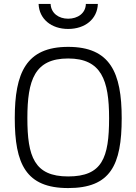

<svg xmlns="http://www.w3.org/2000/svg" viewBox="-20 -945 693 975"><path d="M326 -49C154 -49 119 -150 119 -345C119 -539 156 -648 326 -648C495 -648 534 -538 534 -345C534 -143 499 -49 326 -49ZM326 10C541 10 598 -106 598 -345C598 -576 540 -707 326 -707C112 -707 55 -574 55 -345C55 -113 111 10 326 10ZM176 -925C179 -848 241 -798 326 -798C412 -798 474 -848 477 -925H416C415 -878 375 -850 326 -850C278 -850 239 -878 237 -925Z"/></svg>

Font: TitilliumText22L
Style: 250 wt
Weight: 300
Designer: Campivisivi
Foundry: Campivisivi
Version: 1.000